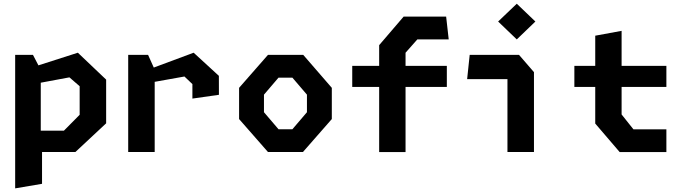

<svg xmlns="http://www.w3.org/2000/svg" viewBox="-20 -836 3760 1056"><path d="M63.4 -534.2H161.3L204.2 -451.9V-88.6L211.2 -60.4V175L63.4 200ZM135.7 -117.4H331.6L418.1 -204.7V-361.8L361.8 -410.5L135.7 -368.4V-458.7L408.2 -546.1L563.8 -398.1V-157.8L394.8 0H135.7Z M1038.2 -373.5 994.4 -415.2 754.2 -372.2V-437.8L1045.1 -546.1L1183.8 -418.9L1184.1 -314.6L1038.2 -293.8ZM685.1 -534.2H794.4L830.8 -453.2V0H685.1Z M1295 -181.2V-352.9L1453.8 -534.2H1647.8L1805 -352.9V-181.2L1646.2 0H1453.8ZM1588.2 -125.2 1668.2 -218.8V-315.4L1588.2 -408.9H1511.8L1431.8 -315.4V-218.8L1511.8 -125.2Z M2065.4 -587.7 2199.9 -744.6H2433.8L2447.9 -619.3H2275.4L2210.5 -546V0.4H2065.4ZM1917.3 -473.6H2437.6V-357.8H1917.3Z M2771 -426.5 2799.4 -400.6H2549.2L2563.3 -534.2H2834.6L2916.8 -439.2V0H2771ZM2719.7 -717.6 2822.3 -815.5 2924.6 -717.6 2822.3 -619.2Z M3253.8 -156.5V-639.7L3398.8 -666.3V-206.5L3463.8 -124.8H3645.1V0.4H3388.2ZM3139 -473.6H3645.1V-357.8H3139Z"/></svg>

Font: Monaspace Krypton Var
Style: Regular
Weight: 400
Designer: Riley Cran and the Lettermatic Team
Version: Version 1.101 (Monaspace Krypton Var)